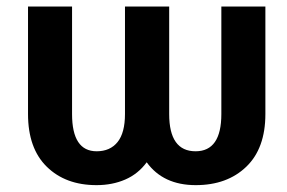

<svg xmlns="http://www.w3.org/2000/svg" viewBox="-20 -548 864 579"><path d="M271 10.3Q177.7 10.3 121.1 -45.2Q64.5 -100.6 64.5 -204.1V-528.3H197.3V-204.1Q197.3 -91.8 271.5 -91.8Q312 -91.8 334.5 -119.6Q356.9 -147.5 356.9 -204.1V-528.3H490.2V-204.1Q490.2 -91.8 569.8 -91.8Q647.5 -91.8 647.5 -204.1V-528.3H780.3V-204.1Q780.3 -100.6 722.7 -45.2Q665 10.3 570.3 10.3Q472.2 10.3 422.4 -58.6Q396.5 -23.4 357.7 -6.6Q318.8 10.3 271 10.3Z"/></svg>

Font: Roboto Slab SemiBold
Style: Regular
Weight: 600
Designer: Google
Version: Version 2.001; ttfautohint (v1.8.3)